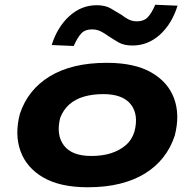

<svg xmlns="http://www.w3.org/2000/svg" viewBox="-20 -779 821 810"><path d="M350 11Q234 11 163 -30Q92 -71 66.5 -141.5Q41 -212 64 -299Q81 -350 112.5 -389.5Q144 -429 190 -457Q236 -485 296 -499.5Q356 -514 431 -514Q547 -514 618 -473.5Q689 -433 714.5 -363.5Q740 -294 717 -206Q700 -155 668.5 -115Q637 -75 591.5 -47Q546 -19 486 -4Q426 11 350 11ZM365 -121Q412 -121 448 -132.5Q484 -144 510 -166Q536 -188 547 -223Q566 -295 532 -338.5Q498 -382 416 -382Q371 -382 334.5 -371.5Q298 -361 272.5 -338.5Q247 -316 234 -282Q216 -210 249.5 -165.5Q283 -121 365 -121ZM291 -585 198 -589Q222 -665 272.5 -711Q323 -757 388 -757Q424 -757 448 -743Q472 -729 493 -716Q507 -705 522.5 -697Q538 -689 558 -689Q587 -689 603.5 -706.5Q620 -724 635 -759L729 -755Q705 -678 654.5 -632.5Q604 -587 539 -587Q503 -587 480.5 -600Q458 -613 437 -627Q422 -638 405.5 -646.5Q389 -655 368 -655Q338 -655 322 -637Q306 -619 291 -585Z"/></svg>

Font: Nunito Sans 7pt Expanded ExtraBold
Style: Italic
Weight: 800
Width: 7
Italic angle: -9°
Designer: Vernon Adams
Foundry: Vernon Adams
Version: Version 3.101;gftools[0.9.27]